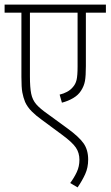

<svg xmlns="http://www.w3.org/2000/svg" viewBox="-20 -642 480 834"><path d="M440 -587H353V-355Q353 -312 349 -290Q345 -268 332 -248Q320 -229 298 -216Q276 -203 249 -196L239 -231Q256 -235 271 -243Q286 -251 296 -263Q308 -276 312.5 -294.5Q317 -313 317 -353V-587H110V-310Q110 -262 115.5 -235Q121 -208 137.5 -189Q154 -170 187 -147L272 -85Q323 -48 343 -19.5Q363 9 363 51Q363 86 350 114.5Q337 143 317 172L285 153Q302 130 313.5 105.5Q325 81 325 52Q325 22 309.5 -1Q294 -24 249 -57L161 -122Q137 -139 118 -158Q99 -177 89 -199Q81 -219 77 -240.5Q73 -262 73 -308V-587H0V-622H440Z"/></svg>

Font: Noto Sans Condensed ExtraLight
Style: Italic
Weight: 200
Width: 3
Italic angle: -12°
Designer: Monotype Design Team
Foundry: Monotype Imaging Inc.
Version: Version 2.013; ttfautohint (v1.8.4.7-5d5b)